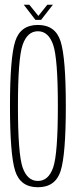

<svg xmlns="http://www.w3.org/2000/svg" viewBox="-20 -784 324 808"><path d="M139.5 4Q66 4 44 -64.2Q22 -132.5 22 -337.5Q22 -541.5 44 -610.2Q66 -679 139.5 -679Q213 -679 235 -610Q257 -541 257 -337.5Q257 -132.5 235 -64.2Q213 4 139.5 4ZM139.5 -22.5Q184 -22.5 203.8 -79.2Q223.5 -136 223.5 -337.5Q223.5 -538 203.8 -595.2Q184 -652.5 139.5 -652.5Q95 -652.5 75.2 -595.2Q55.5 -538 55.5 -337.5Q55.5 -136 75.2 -79.2Q95 -22.5 139.5 -22.5ZM129 -700.5 80 -764H103.5L141.5 -717L179 -764H202.5L153 -700.5Z"/></svg>

Font: Anybody Condensed ExtraLight
Style: Regular
Weight: 200
Width: 3
Designer: Tyler Finck
Foundry: Etcetera Type Company
Version: Version 1.010; ttfautohint (v1.8.3) -l 8 -r 50 -G 200 -x 14 